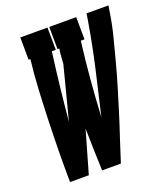

<svg xmlns="http://www.w3.org/2000/svg" viewBox="-135 -829 799 923"><g transform="rotate(-20 264.0 -367.5)"><path d="M64 0Q63 -77 64 -154.5Q65 -232 67.5 -309.5Q70 -387 74 -465Q78 -543 87 -621H78L77 -735H216L217 -621H197Q185 -534 175.5 -447.5Q166 -361 158 -274L228 -545Q229 -564 230.5 -583Q232 -602 235 -621H226L225 -735H363L364 -621H345Q333 -526 325 -431Q317 -336 312 -241Q339 -355 365 -469.5Q391 -584 410 -698L416 -735H528L522 -698Q513 -640 498 -581.5Q483 -523 467.5 -464.5Q452 -406 434.5 -348Q417 -290 399 -232Q381 -174 361.5 -116Q342 -58 324 0H228Q226 -54 224.5 -108Q223 -162 222 -216L160 0Z"/></g></svg>

Font: Iosevka Curly Slab Heavy
Style: Italic
Weight: 900
Italic angle: -9°
Monospace: yes
Designer: Belleve Invis
Foundry: Belleve Invis
Version: Version 22.1.2; ttfautohint (v1.8.4)